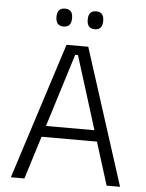

<svg xmlns="http://www.w3.org/2000/svg" viewBox="-56 -852 681 897"><g transform="rotate(5 285.0 -403.5)"><path d="M29 0 234 -639H336L541 0H478L291.5 -596H278.5L92.5 0ZM138.5 -201V-253H431V-201ZM212.5 -723Q194 -723 185 -733.5Q176 -744 176 -764V-767Q176 -786.5 185 -796.8Q194 -807 212.5 -807Q231 -807 240 -796.8Q249 -786.5 249 -767V-764Q249 -744 240 -733.5Q231 -723 212.5 -723ZM358.5 -723Q340.5 -723 331.5 -733.5Q322.5 -744 322.5 -764V-767Q322.5 -786.5 331.5 -796.8Q340.5 -807 358.5 -807Q377 -807 386 -796.8Q395 -786.5 395 -767V-764Q395 -744 386 -733.5Q377 -723 358.5 -723Z"/></g></svg>

Font: Anek Tamil Light
Style: Regular
Weight: 300
Designer: Aadarsh Rajan (Tamil), Yesha Goshar (Latin)
Foundry: Ek Type
Version: Version 1.003